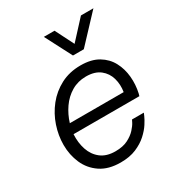

<svg xmlns="http://www.w3.org/2000/svg" viewBox="-183 -885 937 1013"><g transform="rotate(-30 285.0 -378.5)"><path d="M320 -605 236 -767H301L358 -654L462 -767H538L386 -605ZM257 10Q183 10 135 -22.5Q87 -55 64 -107.5Q41 -160 41 -221Q41 -278 60 -334.5Q79 -391 116 -437.5Q153 -484 206.5 -512Q260 -540 328 -540Q393 -540 435.5 -514.5Q478 -489 500 -447.5Q522 -406 526.5 -356.5Q531 -307 520 -258L516 -244H115Q112 -193 126.5 -150Q141 -107 174.5 -81Q208 -55 262 -55Q308 -55 338.5 -70.5Q369 -86 387.5 -106.5Q406 -127 413.5 -142Q421 -157 421 -157H493Q493 -157 486 -140.5Q479 -124 463 -99Q447 -74 419.5 -49Q392 -24 352 -7Q312 10 257 10ZM127 -304H455Q462 -347 451 -386Q440 -425 408.5 -450Q377 -475 323 -475Q274 -475 234.5 -451.5Q195 -428 168 -389Q141 -350 127 -304Z"/></g></svg>

Font: Be Vietnam Pro Light
Style: Italic
Weight: 300
Italic angle: -12°
Designer: Lam Bao, Tony Le, Vietanh Nguyen
Foundry: Yellow Type Foundry
Version: Version 1.002; ttfautohint (v1.8.3)